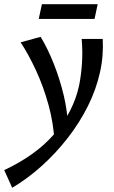

<svg xmlns="http://www.w3.org/2000/svg" viewBox="-74 -603 541 912"><path d="M-16 289 -54 205Q17 172 77 129.5Q137 87 182 35.5Q227 -16 257.5 -74.5Q288 -133 302 -198Q312 -249 315.5 -304Q319 -359 314 -418H414Q416 -379 413 -339.5Q410 -300 401 -260Q383 -178 343.5 -99Q304 -20 248 52Q192 124 125 184.5Q58 245 -16 289ZM185 72Q180 -20 156 -106.5Q132 -193 97 -268.5Q62 -344 24 -402L119 -428Q153 -372 181.5 -300Q210 -228 228.5 -151Q247 -74 249 1ZM110 -513 125 -583H390L375 -513Z"/></svg>

Font: Ysabeau Infant SemiBold
Style: Italic
Weight: 600
Italic angle: -12°
Designer: Christian Thalmann (Catharsis Fonts)
Version: Version 2.002; featfreeze: ss01,ss02,lnum